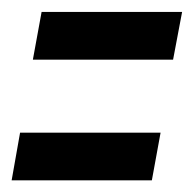

<svg xmlns="http://www.w3.org/2000/svg" viewBox="-39 -408 333 330"><path d="M17.5 -305.5 32.5 -387.5H274L258.5 -305.5ZM-19 -98 -4.5 -180H237L222 -98Z"/></svg>

Font: Anybody SemiBold
Style: Italic
Weight: 600
Italic angle: -10°
Designer: Tyler Finck
Foundry: Etcetera Type Company
Version: Version 1.010; ttfautohint (v1.8.3) -l 8 -r 50 -G 200 -x 14 